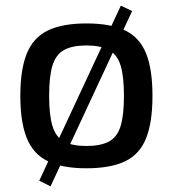

<svg xmlns="http://www.w3.org/2000/svg" viewBox="-20 -583 612 680"><path d="M408 -563 448 -544 159 77 119 57ZM286 -500Q372 -500 423.5 -475Q475 -450 497.5 -393.5Q520 -337 520 -244Q520 -150 497.5 -93.5Q475 -37 423.5 -12Q372 13 286 13Q201 13 149.5 -12Q98 -37 75 -93.5Q52 -150 52 -244Q52 -337 75 -393.5Q98 -450 149.5 -475Q201 -500 286 -500ZM286 -422Q236 -422 207 -406Q178 -390 166 -351.5Q154 -313 154 -244Q154 -175 166 -136Q178 -97 207 -81.5Q236 -66 286 -66Q336 -66 365.5 -81.5Q395 -97 407 -136Q419 -175 419 -244Q419 -313 407 -351.5Q395 -390 365.5 -406Q336 -422 286 -422Z"/></svg>

Font: Exo 2 Medium
Style: Regular
Weight: 500
Designer: Natanael Gama
Foundry: Natanael Gama
Version: Version 2.010